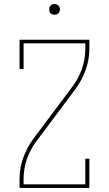

<svg xmlns="http://www.w3.org/2000/svg" viewBox="-20 -932 540 952"><path d="M77 0V-46Q77 -99 95 -149Q113 -199 144 -242L340 -504Q370 -544 386.5 -591.5Q403 -639 403 -689V-717H97V-590H77V-735H423V-689Q423 -636 405 -586Q387 -536 356 -493L160 -231Q130 -191 113.5 -143.5Q97 -96 97 -46V-18H403V-145H423V0ZM250 -859Q245 -859 239.5 -860.5Q234 -862 230.5 -865.5Q227 -869 225.5 -874.5Q224 -880 224 -885Q224 -890 225.5 -895.5Q227 -901 230.5 -904.5Q234 -908 239.5 -910Q245 -912 250 -912Q255 -912 260.5 -910Q266 -908 269.5 -904.5Q273 -901 275 -895.5Q277 -890 277 -885Q277 -880 275 -874.5Q273 -869 269.5 -865.5Q266 -862 260.5 -860.5Q255 -859 250 -859Z"/></svg>

Font: Iosevka Curly Slab Thin
Style: Regular
Weight: 100
Monospace: yes
Designer: Belleve Invis
Foundry: Belleve Invis
Version: Version 22.1.2; ttfautohint (v1.8.4)